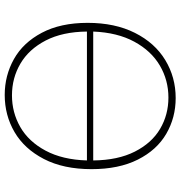

<svg xmlns="http://www.w3.org/2000/svg" viewBox="4 -744 747 794"><g transform="rotate(-90 377.0 -346.5)"><path d="M680 -357Q680 -244 638.5 -161.5Q597 -79 526 -36Q455 7 369 7Q288 7 221 -32Q154 -71 114.5 -149.5Q75 -228 75 -341Q75 -457 117 -538Q159 -619 228.5 -659.5Q298 -700 382 -700Q462 -700 530 -662Q598 -624 639 -546.5Q680 -469 680 -357ZM111 -360H644Q643 -461 607 -530.5Q571 -600 511.5 -635Q452 -670 380 -670Q309 -670 249 -635.5Q189 -601 151.5 -531Q114 -461 111 -360ZM644 -334H111Q112 -232 147.5 -162Q183 -92 241.5 -57.5Q300 -23 371 -23Q443 -23 503.5 -58.5Q564 -94 602 -164Q640 -234 644 -334Z"/></g></svg>

Font: Bitter Pro ExtraLight
Style: Regular
Weight: 275
Designer: Sol Matas, and Bitter project Authors
Foundry: Sol Matas
Version: Version 1.010